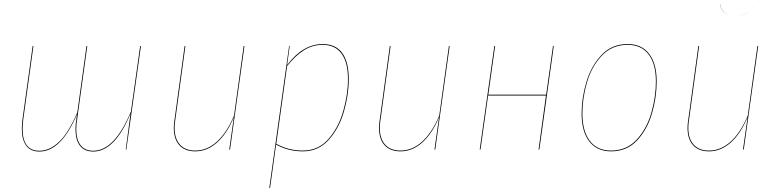

<svg xmlns="http://www.w3.org/2000/svg" viewBox="-20 -747 3882 959"><path d="M684 -517 611 0H608L632 -180Q553 10 446 10Q402 10 379.5 -19Q357 -48 357 -102Q357 -126 361 -149L364 -175Q285 10 177 10Q133 10 111 -19.5Q89 -49 89 -103Q89 -125 92 -149L143 -517H147L96 -149Q93 -124 93 -102Q93 -49 114 -21.5Q135 6 177 6Q228 6 275 -38.5Q322 -83 366 -185L412 -517H416L365 -149Q361 -126 361 -102Q361 -50 382.5 -22Q404 6 446 6Q552 6 634 -190L680 -517Z M848 -109Q848 -126 851 -144L902 -517H906L855 -144Q852 -126 852 -109Q852 -54 879 -24.5Q906 5 955 5Q1015 5 1064.5 -40.5Q1114 -86 1149 -170L1197 -517H1201L1129 0H1125L1148 -162Q1114 -80 1064.5 -35.5Q1015 9 955 9Q904 9 876 -21.5Q848 -52 848 -109Z M1424 -517H1427L1414 -422Q1493 -527 1592 -527Q1657 -527 1689.5 -482Q1722 -437 1722 -352Q1722 -272 1697.5 -188.5Q1673 -105 1621.5 -48Q1570 9 1493 9Q1419 9 1359 -25L1329 191L1325 192ZM1718 -352Q1718 -435 1686 -479Q1654 -523 1592 -523Q1541 -523 1498 -496Q1455 -469 1414 -417L1360 -29Q1420 5 1493 5Q1569 5 1619.5 -51.5Q1670 -108 1694 -191Q1718 -274 1718 -352Z M1873 -109Q1873 -126 1876 -144L1927 -517H1931L1880 -144Q1877 -126 1877 -109Q1877 -54 1904 -24.5Q1931 5 1980 5Q2040 5 2089.5 -40.5Q2139 -86 2174 -170L2222 -517H2226L2154 0H2150L2173 -162Q2139 -80 2089.5 -35.5Q2040 9 1980 9Q1929 9 1901 -21.5Q1873 -52 1873 -109Z M2707 -270H2418L2380 0H2376L2449 -517H2453L2419 -274H2708L2742 -517H2746L2674 0H2670Z M2885 -180Q2885 -258 2909 -338Q2933 -418 2984.5 -472.5Q3036 -527 3115 -527Q3185 -527 3222.5 -478Q3260 -429 3260 -340Q3260 -262 3237 -182Q3214 -102 3163 -46.5Q3112 9 3032 9Q2962 9 2923.5 -40.5Q2885 -90 2885 -180ZM3256 -340Q3256 -428 3219.5 -475.5Q3183 -523 3115 -523Q3037 -523 2986 -469Q2935 -415 2912 -336Q2889 -257 2889 -180Q2889 -92 2926 -43.5Q2963 5 3032 5Q3110 5 3160.5 -50Q3211 -105 3233.5 -184.5Q3256 -264 3256 -340Z M3414 -109Q3414 -126 3417 -144L3468 -517H3472L3421 -144Q3418 -126 3418 -109Q3418 -54 3445 -24.5Q3472 5 3521 5Q3581 5 3630.5 -40.5Q3680 -86 3715 -170L3763 -517H3767L3695 0H3691L3714 -162Q3680 -80 3630.5 -35.5Q3581 9 3521 9Q3470 9 3442 -21.5Q3414 -52 3414 -109ZM3576 -727 3577 -726Q3581 -699 3600 -683.5Q3619 -668 3655 -668Q3722 -668 3747 -724Q3735 -696 3711 -682Q3687 -668 3655 -668Q3585 -668 3576 -727Z"/></svg>

Font: Fira Sans Condensed Four
Style: Italic
Weight: 100
Width: 3
Italic angle: -8°
Designer: bBox Type GmbH & Carrois Corporate GbR & Edenspiekermann AG
Foundry: bBox Type GmbH & Carrois Corporate GbR & Edenspiekermann AG
Version: Version 4.301